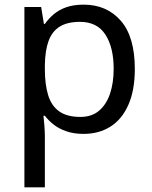

<svg xmlns="http://www.w3.org/2000/svg" viewBox="-20 -566 655 826"><path d="M340 -546Q439 -546 499.5 -477Q560 -408 560 -269Q560 -178 532.5 -115.5Q505 -53 455.5 -21.5Q406 10 339 10Q298 10 266 -1Q234 -12 211.5 -29.5Q189 -47 173 -68H167Q169 -51 171 -25Q173 1 173 20V240H85V-536H157L169 -463H173Q189 -486 211.5 -505Q234 -524 265.5 -535Q297 -546 340 -546ZM324 -472Q270 -472 237 -451.5Q204 -431 189 -390Q174 -349 173 -286V-269Q173 -203 187 -157Q201 -111 234.5 -87Q268 -63 326 -63Q375 -63 406.5 -90Q438 -117 453.5 -163.5Q469 -210 469 -270Q469 -362 433.5 -417Q398 -472 324 -472Z"/></svg>

Font: hexuguzrati05
Style: Book
Weight: 400
Designer: Jelle Bosma - Monotype Design Team, Universal Thirst
Foundry: Monotype Imaging Inc.
Version: Version 2.106